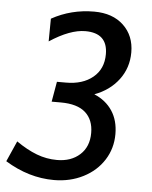

<svg xmlns="http://www.w3.org/2000/svg" viewBox="-82 -758 648 816"><g transform="rotate(5 241.5 -350.0)"><path d="M422 -203Q422 -142 390.5 -92.5Q359 -43 303 -14.5Q247 14 178 14Q71 14 -30 -48L9 -136Q55 -104 97 -88Q139 -72 184 -72Q244 -72 281.5 -106Q319 -140 319 -199Q319 -255 284.5 -286Q250 -317 179 -317H140L155 -403H194Q265 -403 308.5 -439Q352 -475 352 -538Q352 -628 257 -628Q192 -628 105 -571L106 -668Q189 -714 287 -714Q366 -714 412.5 -670Q459 -626 459 -555Q459 -489 421 -438.5Q383 -388 318 -364Q368 -343 395 -302Q422 -261 422 -203Z"/></g></svg>

Font: Cabin
Style: Italic
Weight: 400
Italic angle: -7°
Designer: Pablo Impallari
Foundry: Pablo Impallari. http://www.impallari.com Igino Marini. http://www.ikern.com
Version: Version 2.200